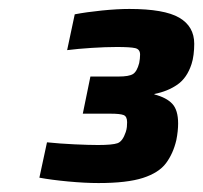

<svg xmlns="http://www.w3.org/2000/svg" viewBox="-20 -825 454 429"><path d="M200 -416Q170 -416 132.5 -419.5Q95 -423 68 -428L85 -507Q114 -504 146.5 -502.5Q179 -501 199 -501Q231 -501 242.5 -505Q254 -509 261 -530Q263 -536 263.5 -541.5Q264 -547 264 -552Q264 -565 256 -568Q248 -571 227 -571H165L182 -654H245Q268 -654 277 -659.5Q286 -665 291 -684Q292 -689 292.5 -694Q293 -699 293 -703Q293 -715 282 -717.5Q271 -720 241 -720Q216 -720 185 -718Q154 -716 130 -713L147 -793Q173 -798 207.5 -801.5Q242 -805 269 -805Q347 -805 380.5 -785.5Q414 -766 414 -727Q414 -715 412.5 -703Q411 -691 408 -682Q398 -651 376.5 -636Q355 -621 325 -615V-614Q352 -607 365 -593Q378 -579 378 -549Q378 -541 377 -531.5Q376 -522 374 -512Q367 -482 351 -460.5Q335 -439 299.5 -427.5Q264 -416 200 -416Z"/></svg>

Font: Saira Thin ExtraBold
Style: Italic
Weight: 800
Italic angle: -12°
Version: Version 1.101